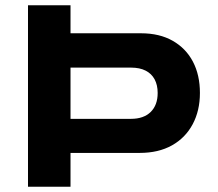

<svg xmlns="http://www.w3.org/2000/svg" viewBox="-20 -707 824 727"><path d="M86 0V-687H247V-581H514Q584 -581 634 -552.5Q684 -524 710.5 -473.5Q737 -423 737 -355Q737 -288 709.5 -236.5Q682 -185 631 -156.5Q580 -128 509 -128H247V0ZM247 -257H476Q524 -257 550.5 -283Q577 -309 577 -355Q577 -385 565.5 -406.5Q554 -428 531.5 -439.5Q509 -451 476 -451H247Z"/></svg>

Font: Archivo SemiExpanded
Style: Bold
Weight: 700
Width: 6
Designer: Hector Gatti
Foundry: Omnibus-Type
Version: Version 2.001